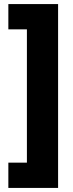

<svg xmlns="http://www.w3.org/2000/svg" viewBox="-20 -754 356 942"><path d="M21 44V168H265V-734H21V-610H112V44Z"/></svg>

Font: Noto Sans Armenian SemiCondensed Black
Style: Regular
Weight: 900
Width: 4
Designer: Monotype Design Team
Foundry: Monotype Imaging Inc.
Version: Version 2.008